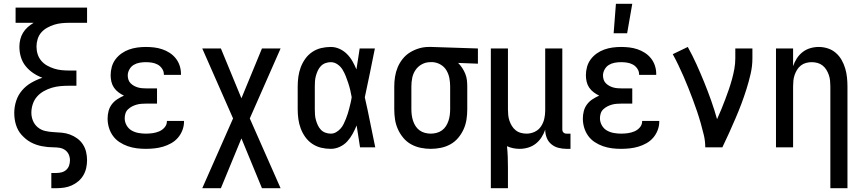

<svg xmlns="http://www.w3.org/2000/svg" viewBox="-20 -775 4540 1010"><path d="M250 215V135H276Q290 135 304 131.5Q318 128 328.5 118.5Q339 109 343.5 95.5Q348 82 348 68Q348 52 341.5 37.5Q335 23 322 14Q309 5 293.5 2.5Q278 0 262.5 0Q247 0 231.5 -1.5Q216 -3 200.5 -6Q185 -9 170.5 -14Q156 -19 142 -26.5Q128 -34 116 -44Q104 -54 93.5 -65.5Q83 -77 75.5 -91Q68 -105 63.5 -120Q59 -135 57 -150.5Q55 -166 55 -181Q55 -213 65 -244Q75 -275 96 -299.5Q117 -324 145 -340Q173 -356 203 -366Q178 -375 155 -390.5Q132 -406 115 -427Q98 -448 90 -474.5Q82 -501 82 -529Q82 -548 86.5 -567Q91 -586 101 -602.5Q111 -619 125.5 -632Q140 -645 157 -655H62V-735H438V-655H344Q324 -655 304 -653Q284 -651 265 -645Q246 -639 228 -629Q210 -619 197 -604Q184 -589 178 -569.5Q172 -550 172 -530Q172 -509 178 -490Q184 -471 197 -455.5Q210 -440 228 -430Q246 -420 265 -414Q284 -408 304 -406Q324 -404 344 -404H382V-324H344Q321 -324 298 -322Q275 -320 253 -313.5Q231 -307 210.5 -295.5Q190 -284 175 -267Q160 -250 152.5 -227.5Q145 -205 145 -182Q145 -160 153.5 -139.5Q162 -119 179 -105Q196 -91 218 -86Q240 -81 261.5 -80Q283 -79 305 -77Q327 -75 347.5 -67.5Q368 -60 386 -47Q404 -34 416 -15.5Q428 3 433 24.5Q438 46 438 68Q438 88 433.5 108.5Q429 129 418.5 147Q408 165 392 178.5Q376 192 357 200.5Q338 209 317.5 212Q297 215 276 215Z M747 8Q723 8 699 5Q675 2 652 -6Q629 -14 608.5 -27.5Q588 -41 574 -60.5Q560 -80 553 -103.5Q546 -127 546 -151Q546 -171 551 -190.5Q556 -210 568 -226Q580 -242 597 -253Q614 -264 632 -272Q617 -279 603 -289.5Q589 -300 579.5 -314Q570 -328 566 -345Q562 -362 562 -379Q562 -401 568 -423Q574 -445 587.5 -463Q601 -481 619.5 -494Q638 -507 659 -514.5Q680 -522 702.5 -525Q725 -528 747 -528Q769 -528 790.5 -525.5Q812 -523 833 -516Q854 -509 872.5 -497Q891 -485 904.5 -468Q918 -451 925 -430Q932 -409 932 -387V-381H842V-384Q842 -400 832.5 -414Q823 -428 809 -435.5Q795 -443 779 -445.5Q763 -448 747 -448Q730 -448 713.5 -445Q697 -442 683 -433.5Q669 -425 660.5 -409.5Q652 -394 652 -378Q652 -367 655.5 -356Q659 -345 667 -337Q675 -329 685 -323.5Q695 -318 705.5 -315Q716 -312 727.5 -311Q739 -310 750 -310H806V-230H750Q737 -230 724 -229Q711 -228 698.5 -224.5Q686 -221 674.5 -215Q663 -209 653.5 -200Q644 -191 640 -178.5Q636 -166 636 -153Q636 -133 646 -115.5Q656 -98 672.5 -88.5Q689 -79 708.5 -75.5Q728 -72 747 -72Q765 -72 783 -74.5Q801 -77 817.5 -84Q834 -91 846 -105Q858 -119 858 -137V-139H948V-135Q948 -112 939.5 -90Q931 -68 916 -50.5Q901 -33 880.5 -21.5Q860 -10 838 -3.5Q816 3 793 5.5Q770 8 747 8Z M1142 215H1044L1206 -152L1044 -520H1142L1250 -258L1358 -520H1456L1294 -152L1456 215H1358L1250 -47Z M1720 8Q1694 8 1669 2Q1644 -4 1622.5 -18.5Q1601 -33 1586 -54Q1571 -75 1562 -99Q1553 -123 1549.5 -148.5Q1546 -174 1546 -200V-320Q1546 -346 1549.5 -371.5Q1553 -397 1562 -421Q1571 -445 1586 -466Q1601 -487 1622.5 -501.5Q1644 -516 1669 -522Q1694 -528 1720 -528Q1744 -528 1766 -518Q1788 -508 1805 -491Q1822 -474 1834 -453Q1846 -432 1855 -410Q1859 -437 1863.5 -464.5Q1868 -492 1872 -520H1952Q1939 -456 1926 -391.5Q1913 -327 1899 -263Q1914 -198 1927 -132Q1940 -66 1954 0H1874Q1870 -29 1865 -57.5Q1860 -86 1856 -115Q1847 -93 1835 -71Q1823 -49 1806.5 -31Q1790 -13 1767 -2.5Q1744 8 1720 8ZM1720 -72Q1735 -72 1748 -79.5Q1761 -87 1771 -98Q1781 -109 1787.5 -122.5Q1794 -136 1799.5 -149.5Q1805 -163 1809.5 -177.5Q1814 -192 1817.5 -206Q1821 -220 1824.5 -234.5Q1828 -249 1830 -264Q1827 -282 1822.5 -301Q1818 -320 1812 -338Q1806 -356 1799 -374Q1792 -392 1782 -408.5Q1772 -425 1755.5 -436.5Q1739 -448 1720 -448Q1706 -448 1692 -443Q1678 -438 1668 -427.5Q1658 -417 1652 -404Q1646 -391 1642 -377Q1638 -363 1637 -348.5Q1636 -334 1636 -320V-200Q1636 -186 1637 -171.5Q1638 -157 1642 -143Q1646 -129 1652 -116Q1658 -103 1668 -92.5Q1678 -82 1692 -77Q1706 -72 1720 -72Z M2246 8Q2219 8 2192.5 2.5Q2166 -3 2142.5 -16Q2119 -29 2101.5 -50Q2084 -71 2073 -95.5Q2062 -120 2058 -146.5Q2054 -173 2054 -200V-320Q2054 -346 2058 -371.5Q2062 -397 2072 -421Q2082 -445 2098.5 -465.5Q2115 -486 2137 -499.5Q2159 -513 2184 -520.5Q2209 -528 2235 -528H2250L2494 -520V-440L2390 -444Q2402 -432 2411.5 -417.5Q2421 -403 2427.5 -387Q2434 -371 2436 -354Q2438 -337 2438 -320V-200Q2438 -173 2434 -146.5Q2430 -120 2419 -95.5Q2408 -71 2390.5 -50Q2373 -29 2349.5 -16Q2326 -3 2299.5 2.5Q2273 8 2246 8ZM2246 -72Q2261 -72 2276.5 -76Q2292 -80 2304.5 -89Q2317 -98 2325.5 -111Q2334 -124 2339 -139Q2344 -154 2346 -169.5Q2348 -185 2348 -200V-320Q2348 -342 2344 -363.5Q2340 -385 2329 -404Q2318 -423 2299 -434.5Q2280 -446 2258 -448H2243Q2220 -448 2199.5 -437Q2179 -426 2166 -407Q2153 -388 2148.5 -365.5Q2144 -343 2144 -320V-200Q2144 -185 2146 -169.5Q2148 -154 2153 -139Q2158 -124 2166.5 -111Q2175 -98 2187.5 -89Q2200 -80 2215.5 -76Q2231 -72 2246 -72Z M2562 215V-520H2652V-200Q2652 -185 2653.5 -169.5Q2655 -154 2660 -139.5Q2665 -125 2673 -112Q2681 -99 2693 -89.5Q2705 -80 2720 -76Q2735 -72 2750 -72Q2772 -72 2792.5 -81.5Q2813 -91 2825.5 -109.5Q2838 -128 2843 -149.5Q2848 -171 2848 -193V-520H2938V-94Q2938 -89 2939.5 -85Q2941 -81 2944 -78Q2947 -75 2951 -73.5Q2955 -72 2960 -72H2981V8H2960Q2938 8 2917 2.5Q2896 -3 2879.5 -17Q2863 -31 2855.5 -51.5Q2848 -72 2848 -93Q2841 -72 2828.5 -52.5Q2816 -33 2798 -19Q2780 -5 2758 1.5Q2736 8 2713 8Q2696 8 2679 4.5Q2662 1 2647 -6Q2650 22 2651 50.5Q2652 79 2652 108V215Z M3247 8Q3223 8 3199 5Q3175 2 3152 -6Q3129 -14 3108.5 -27.5Q3088 -41 3074 -60.5Q3060 -80 3053 -103.5Q3046 -127 3046 -151Q3046 -171 3051 -190.5Q3056 -210 3068 -226Q3080 -242 3097 -253Q3114 -264 3132 -272Q3117 -279 3103 -289.5Q3089 -300 3079.5 -314Q3070 -328 3066 -345Q3062 -362 3062 -379Q3062 -401 3068 -423Q3074 -445 3087.5 -463Q3101 -481 3119.5 -494Q3138 -507 3159 -514.5Q3180 -522 3202.5 -525Q3225 -528 3247 -528Q3269 -528 3290.5 -525.5Q3312 -523 3333 -516Q3354 -509 3372.5 -497Q3391 -485 3404.5 -468Q3418 -451 3425 -430Q3432 -409 3432 -387V-381H3342V-384Q3342 -400 3332.5 -414Q3323 -428 3309 -435.5Q3295 -443 3279 -445.5Q3263 -448 3247 -448Q3230 -448 3213.5 -445Q3197 -442 3183 -433.5Q3169 -425 3160.5 -409.5Q3152 -394 3152 -378Q3152 -367 3155.5 -356Q3159 -345 3167 -337Q3175 -329 3185 -323.5Q3195 -318 3205.5 -315Q3216 -312 3227.5 -311Q3239 -310 3250 -310H3306V-230H3250Q3237 -230 3224 -229Q3211 -228 3198.5 -224.5Q3186 -221 3174.5 -215Q3163 -209 3153.5 -200Q3144 -191 3140 -178.5Q3136 -166 3136 -153Q3136 -133 3146 -115.5Q3156 -98 3172.5 -88.5Q3189 -79 3208.5 -75.5Q3228 -72 3247 -72Q3265 -72 3283 -74.5Q3301 -77 3317.5 -84Q3334 -91 3346 -105Q3358 -119 3358 -137V-139H3448V-135Q3448 -112 3439.5 -90Q3431 -68 3416 -50.5Q3401 -33 3380.5 -21.5Q3360 -10 3338 -3.5Q3316 3 3293 5.5Q3270 8 3247 8ZM3208 -600 3220 -755H3306L3279 -600Z M3690 0Q3690 -33 3682.5 -64.5Q3675 -96 3666 -127.5Q3657 -159 3646.5 -190Q3636 -221 3624.5 -251.5Q3613 -282 3601 -312.5Q3589 -343 3576 -372.5Q3563 -402 3549 -431.5Q3535 -461 3519 -490L3598 -528Q3623 -483 3644 -436.5Q3665 -390 3684.5 -342Q3704 -294 3721 -246Q3738 -198 3752 -148Q3764 -174 3774.5 -200Q3785 -226 3795 -252Q3805 -278 3814 -304.5Q3823 -331 3830.5 -358Q3838 -385 3843 -412.5Q3848 -440 3848 -468V-520H3938V-468Q3938 -427 3928.5 -386Q3919 -345 3906.5 -305.5Q3894 -266 3879.5 -227.5Q3865 -189 3848.5 -151Q3832 -113 3815 -75Q3798 -37 3780 0Z M4348 215V-320Q4348 -335 4346.5 -350.5Q4345 -366 4340 -380.5Q4335 -395 4327 -408Q4319 -421 4307 -430.5Q4295 -440 4280 -444Q4265 -448 4250 -448Q4235 -448 4220 -444Q4205 -440 4193 -430.5Q4181 -421 4173 -408Q4165 -395 4160 -380.5Q4155 -366 4153.5 -350.5Q4152 -335 4152 -320V0H4062V-520H4152V-427Q4159 -448 4171.5 -467.5Q4184 -487 4202 -501Q4220 -515 4242 -521.5Q4264 -528 4287 -528Q4311 -528 4334.5 -520.5Q4358 -513 4376.5 -497Q4395 -481 4407 -460Q4419 -439 4426 -415.5Q4433 -392 4435.5 -368Q4438 -344 4438 -320V215Z"/></svg>

Font: Iosevka Fixed Medium
Style: Regular
Weight: 500
Monospace: yes
Designer: Belleve Invis
Foundry: Belleve Invis
Version: Version 32.3.0